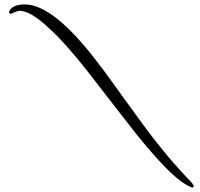

<svg xmlns="http://www.w3.org/2000/svg" viewBox="-20 -810 907 870"><path d="M69 -761Q65 -761 58.5 -759Q52 -757 45.5 -754.5Q39 -752 34 -749.5Q29 -747 27 -747L20 -754Q32 -790 92 -790Q226 -790 433 -513Q449 -493 473 -459.5Q497 -426 531 -379Q565 -333 590.5 -297.5Q616 -262 635 -236Q686 -167 739 -104Q792 -41 850 19Q857 30 859 34L852 40Q762 13 548 -266Q459 -381 371 -494Q326 -551 284 -598.5Q242 -646 200 -684Q118 -761 69 -761Z"/></svg>

Font: #9Slide05 Great Vibes
Style: Regular
Weight: 400
Designer: Robert E. Leuschke
Foundry: Robert E. Leuschke
Version: Version 1.001